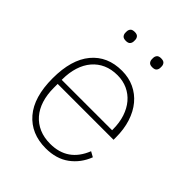

<svg xmlns="http://www.w3.org/2000/svg" viewBox="-201 -812 938 938"><g transform="rotate(45 268.5 -343.0)"><path d="M275 12Q174 12 115.5 -56Q57 -124 57 -254Q57 -383 114 -451.5Q171 -520 271 -520Q318 -520 356.5 -502Q395 -484 422.5 -451Q450 -418 465 -371.5Q480 -325 480 -268V-252H94V-225Q94 -178 106 -140Q118 -102 141.5 -75Q165 -48 198.5 -33.5Q232 -19 275 -19Q396 -19 442 -135L469 -120Q446 -60 397 -24Q348 12 275 12ZM271 -489Q229 -489 196.5 -474.5Q164 -460 141 -433Q118 -406 106 -368Q94 -330 94 -284V-280H442V-286Q442 -332 429.5 -369.5Q417 -407 394.5 -433.5Q372 -460 340.5 -474.5Q309 -489 271 -489ZM181 -636Q164 -636 157.5 -644Q151 -652 151 -663V-671Q151 -682 157.5 -690Q164 -698 181 -698Q197 -698 203.5 -690Q210 -682 210 -671V-663Q210 -652 203.5 -644Q197 -636 181 -636ZM363 -636Q347 -636 340.5 -644Q334 -652 334 -663V-671Q334 -682 340.5 -690Q347 -698 363 -698Q380 -698 386.5 -690Q393 -682 393 -671V-663Q393 -652 386.5 -644Q380 -636 363 -636Z"/></g></svg>

Font: IBM Plex Sans Arabic ExtLt
Style: Regular
Weight: 200
Designer: Mike Abbink, Paul van der Laan, Pieter van Rosmalen, Wael Morcos, Khajak Apelian
Foundry: Bold Monday
Version: Version 1.2